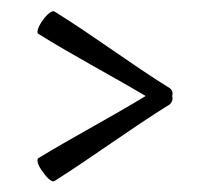

<svg xmlns="http://www.w3.org/2000/svg" viewBox="-20 -441 365 348"><path d="M288 -281C217 -325 150 -376 79 -420C75 -423 66 -416 58 -405C49 -393 46 -382 49 -380C113 -340 180 -305 244 -267C180 -228 113 -193 49 -154C46 -151 49 -140 58 -129C66 -117 75 -110 79 -113C150 -158 217 -208 288 -252C292 -256 294 -262 292 -267C294 -272 292 -278 288 -281Z"/></svg>

Font: Nupuram Condensed Thin
Style: Regular
Weight: 100
Width: 3
Designer: Santhosh Thottingal (santhosh.thottingal@gmail.com)
Foundry: SMC
Version: Version 1.000